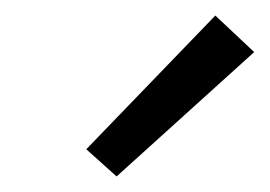

<svg xmlns="http://www.w3.org/2000/svg" viewBox="-20 -719 347 247"><path d="M130 -492 91 -527 257 -699 307 -652Z"/></svg>

Font: EauTestInfant Medium
Style: Italic
Weight: 500
Italic angle: -12°
Designer: Christian Thalmann (Catharsis Fonts)
Version: Version 0.001;PS 000.001;hotconv 1.0.88;makeotf.lib2.5.64775